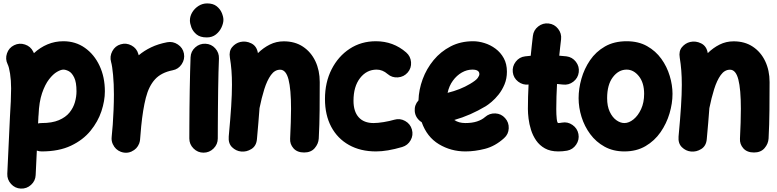

<svg xmlns="http://www.w3.org/2000/svg" viewBox="-20 -815 4574 1130"><path d="M102.5 294.9Q68.4 293.5 44.9 267.6Q21.5 241.7 22.9 207.5L38.6 -128.4Q41.5 -176.3 43.5 -217.5Q45.4 -258.8 45.4 -294.4Q45.4 -342.3 39.3 -381.6Q33.2 -420.9 24.9 -437Q9.8 -467.8 21 -500.7Q32.2 -533.7 63 -548.8Q93.8 -564 127 -553Q160.2 -542 175.3 -511.2Q177.7 -506.8 179.7 -502Q215.8 -535.6 259.8 -554Q303.7 -572.3 353 -572.3Q424.8 -572.3 479.7 -533.4Q534.7 -494.6 565.9 -428Q597.2 -361.3 597.2 -277.3Q597.2 -221.7 576.9 -160.4Q556.6 -99.1 512.7 -45.2Q468.8 8.8 397.7 42.5Q326.7 76.2 225.1 76.2Q210.4 76.2 196.8 71.3L189.9 215.3Q188.5 249.5 162.8 272.9Q137.2 296.4 102.5 294.9ZM205.6 -118.7 204.1 -88.4Q214.4 -90.8 225.1 -90.8Q286.6 -90.8 326.7 -107.9Q366.7 -125 389.2 -152.8Q411.6 -180.7 420.9 -213.4Q430.2 -246.1 430.2 -277.3Q430.2 -331.1 416.7 -358.6Q403.3 -386.2 385.3 -395.8Q367.2 -405.3 353 -405.3Q338.4 -405.3 315.4 -392.1Q292.5 -378.9 268.8 -348.4Q245.1 -317.9 227.5 -266.6Q210 -215.3 207 -138.7Q207 -134.3 206.1 -129.9Q206.1 -123.5 205.6 -118.7Z M712.4 83.5Q702.6 82.5 693.4 79.1Q693.4 79.1 692.9 79.1Q692.4 78.6 691.4 78.6Q658.7 65.9 644.5 34.2Q644.5 34.2 644 34.2Q644 33.7 643.6 32.7Q634.8 13.2 637.2 -8.3Q637.7 -11.2 637.7 -14.6Q639.2 -30.8 640.6 -47.6Q642.1 -64.5 643.6 -81.1Q646.5 -122.6 648.4 -168.7Q650.4 -214.8 650.4 -259.8Q650.4 -320.8 645.5 -373.8Q640.6 -426.8 633.8 -450.2Q624.5 -482.9 641.1 -513.9Q657.7 -544.9 690.4 -554.2Q723.1 -564 753.9 -547.4Q784.7 -530.8 793.9 -498Q795.4 -493.7 796.4 -489.7Q828.1 -516.6 869.4 -536.4Q910.6 -556.2 963.9 -566.4Q997.6 -572.8 1026.9 -553.2Q1056.2 -533.7 1062.5 -500Q1068.8 -466.3 1049.3 -437Q1029.8 -407.7 996.1 -401.4Q929.2 -388.2 892.6 -348.4Q856 -308.6 838.4 -239.7Q820.8 -170.9 811 -71.3Q808.1 -28.3 804.2 8.3Q803.2 18.1 799.8 27.3Q799.8 27.3 799.8 27.8Q799.3 28.3 799.3 29.3Q786.6 62 754.9 76.2Q754.9 76.2 754.9 76.7Q754.4 76.7 753.4 77.1Q733.9 85.9 712.4 83.5Z M1097.7 -694.8Q1097.7 -719.7 1111.6 -742.7Q1125.5 -765.6 1148.7 -780.3Q1171.9 -794.9 1199.2 -794.9Q1234.4 -794.9 1255.4 -778.1Q1276.4 -761.2 1285.6 -738.5Q1294.9 -715.8 1294.9 -698.2Q1294.9 -678.7 1283.9 -654.3Q1272.9 -629.9 1251 -612.3Q1229 -594.7 1196.8 -594.7Q1158.2 -594.7 1136.7 -612.5Q1115.2 -630.4 1106.4 -653.8Q1097.7 -677.2 1097.7 -694.8ZM1189 -557.6Q1223.6 -556.2 1246.8 -530.5Q1270 -504.9 1268.6 -470.2Q1267.1 -437 1265.9 -388.9Q1264.6 -340.8 1263.9 -286.1Q1263.2 -231.4 1262.7 -177.2Q1262.2 -123 1262 -76.7Q1261.7 -30.3 1261.7 0Q1261.7 34.2 1237.1 58.8Q1212.4 83.5 1177.7 83.5Q1143.6 83.5 1118.9 58.8Q1094.2 34.2 1094.2 0Q1094.2 -31.2 1094.5 -77.6Q1094.7 -124 1095.2 -178.5Q1095.7 -232.9 1096.7 -288.3Q1097.7 -343.8 1098.9 -393.1Q1100.1 -442.4 1101.6 -478Q1103 -512.7 1128.9 -535.9Q1154.8 -559.1 1189 -557.6Z M1326.2 -11.7Q1335.9 -116.2 1340.6 -188.7Q1345.2 -261.2 1345.2 -315.9Q1345.2 -361.8 1342.3 -399.7Q1339.4 -437.5 1333 -476.1Q1326.7 -514.2 1346.2 -537.6Q1365.7 -561 1394 -567.9Q1426.8 -575.7 1459 -559.8Q1491.2 -543.9 1498 -502.4Q1529.8 -533.7 1567.9 -552.7Q1606 -571.8 1650.4 -571.8Q1715.8 -571.8 1763.2 -540.3Q1810.5 -508.8 1836.2 -454.6Q1861.8 -400.4 1861.8 -332.5Q1861.8 -252.9 1861.1 -167.5Q1860.4 -82 1856 0.5Q1854 31.7 1832 57.1Q1810.1 82.5 1770 82.5Q1729 82.5 1707.3 57.9Q1685.5 33.2 1687.5 1Q1689.9 -49.3 1691.4 -93.3Q1692.9 -137.2 1692.9 -174.8Q1692.9 -290 1678 -347.4Q1663.1 -404.8 1628.9 -404.8Q1597.2 -404.8 1574.5 -373.3Q1551.8 -341.8 1535.6 -290.3Q1519.5 -238.8 1507.3 -178.2V-177.2Q1504.4 -138.2 1500.7 -93.3Q1497.1 -48.3 1492.2 3.9Q1488.8 43.9 1459.7 62Q1430.7 80.1 1398.9 76.7Q1368.7 73.7 1345.7 51.3Q1322.8 28.8 1326.2 -11.7Z M2379.4 -388.2Q2356.9 -362.3 2322 -359.6Q2287.1 -356.9 2261.2 -379.4Q2231.4 -405.3 2196.8 -405.3Q2137.7 -405.3 2099.1 -355.5Q2060.5 -305.7 2060.5 -222.2Q2060.5 -158.7 2091.1 -124.8Q2121.6 -90.8 2178.7 -90.8Q2203.1 -90.8 2237.8 -96.4Q2272.5 -102.1 2300.8 -110.4Q2334 -120.1 2364.5 -103Q2395 -85.9 2404.3 -52.7Q2413.6 -19.5 2396.7 10.5Q2379.9 40.5 2346.7 50.3Q2258.8 76.2 2192.9 76.2Q2101.6 76.2 2033.9 38.3Q1966.3 0.5 1929.4 -68.8Q1892.6 -138.2 1892.6 -232.4Q1892.6 -330.1 1931.6 -407Q1970.7 -483.9 2038.3 -528.1Q2106 -572.3 2191.9 -572.3Q2294.9 -572.3 2370.6 -506.3Q2396.5 -483.9 2399.2 -449Q2401.9 -414.1 2379.4 -388.2Z M2946.8 -2Q2894.5 45.4 2834.7 60.8Q2774.9 76.2 2719.2 76.2Q2633.8 76.2 2563.2 33.7Q2492.7 -8.8 2461.9 -95.7Q2444.8 -106 2433.6 -123Q2422.4 -140.1 2420.9 -161.6Q2418.5 -197.8 2442.9 -224.1Q2444.8 -287.1 2467.5 -348.9Q2490.2 -410.6 2532 -461.2Q2573.7 -511.7 2632.3 -542Q2690.9 -572.3 2764.6 -572.3Q2796.9 -572.3 2831.5 -561.5Q2866.2 -550.8 2896.2 -528.6Q2926.3 -506.3 2944.8 -472.7Q2963.4 -439 2963.4 -393.1Q2963.4 -352.5 2949.5 -318.8Q2935.5 -285.2 2914.8 -259Q2894 -232.9 2873.3 -215.6Q2852.5 -198.2 2838.9 -189.9Q2793.9 -163.1 2748 -142.8Q2702.1 -122.6 2653.8 -108.9Q2679.2 -90.8 2719.2 -90.8Q2758.3 -90.8 2787.4 -100.3Q2816.4 -109.9 2834.5 -126Q2860.4 -148.9 2895 -147.5Q2929.7 -146 2952.6 -120.1Q2975.6 -94.7 2974.1 -59.8Q2972.7 -24.9 2946.8 -2ZM2759.8 -405.3Q2728 -405.3 2698 -388.2Q2668 -371.1 2645.5 -340.3Q2623 -309.6 2614.3 -268.6Q2689.5 -287.1 2746.6 -321.3Q2781.2 -341.8 2791.3 -355.7Q2801.3 -369.6 2801.3 -378.9Q2801.3 -405.3 2759.8 -405.3Z M3386.2 -389.6Q3381.8 -355.5 3354.2 -334.2Q3326.7 -313 3292.5 -317.4Q3275.9 -319.3 3258.3 -320.8Q3256.3 -284.2 3255.1 -247.3Q3253.9 -210.4 3253.9 -173.3Q3253.9 -140.6 3256.6 -115.7Q3259.3 -90.8 3265.6 -90.8Q3273.9 -90.8 3287.1 -93.3Q3320.8 -99.6 3349.4 -79.6Q3377.9 -59.6 3384.3 -26.4Q3390.6 7.3 3370.8 36.4Q3351.1 65.4 3317.4 71.8Q3303.7 74.2 3290.8 75.2Q3277.8 76.2 3265.6 76.2Q3218.8 76.2 3187 58.3Q3155.3 40.5 3135.5 11.7Q3115.7 -17.1 3105.2 -50.8Q3094.7 -84.5 3090.8 -116.7Q3086.9 -148.9 3086.9 -173.3Q3086.9 -209.5 3087.9 -245.6Q3088.9 -281.7 3090.8 -317.4Q3057.1 -313.5 3029.5 -334.7Q3002 -356 2998 -390.1Q2994.1 -424.3 3015.4 -451.9Q3036.6 -479.5 3070.8 -483.4Q3086.9 -485.4 3103.5 -486.8Q3106.4 -516.1 3109.6 -545.4Q3112.8 -574.7 3116.2 -603.5Q3120.1 -637.7 3147.5 -659.2Q3174.8 -680.7 3209 -676.8Q3243.2 -672.9 3264.6 -645.5Q3286.1 -618.2 3282.2 -584Q3279.3 -559.6 3276.6 -535.6Q3273.9 -511.7 3271.5 -487.3Q3293.5 -485.8 3314 -483.4Q3348.1 -479 3369.4 -451.4Q3390.6 -423.8 3386.2 -389.6Z M3668 -572.3Q3737.3 -572.3 3788.1 -543.7Q3838.9 -515.1 3872.1 -469Q3905.3 -422.9 3921.6 -368.4Q3938 -314 3938 -262.7Q3938 -206.5 3920.4 -147.2Q3902.8 -87.9 3867.7 -37.1Q3832.5 13.7 3779.3 44.9Q3726.1 76.2 3654.8 76.2Q3588.9 76.2 3538.3 48.3Q3487.8 20.5 3453.9 -25.4Q3419.9 -71.3 3402.6 -126.7Q3385.3 -182.1 3385.3 -237.3Q3385.3 -293 3401.9 -351.6Q3418.5 -410.2 3452.6 -460.4Q3486.8 -510.7 3540.5 -541.5Q3594.2 -572.3 3668 -572.3ZM3668 -405.3Q3620.6 -405.3 3586.9 -360.8Q3553.2 -316.4 3553.2 -237.3Q3553.2 -189.9 3568.6 -157.2Q3584 -124.5 3607.4 -107.7Q3630.9 -90.8 3654.8 -90.8Q3681.6 -90.8 3708.5 -112.5Q3735.4 -134.3 3753.2 -172.9Q3771 -211.4 3771 -262.7Q3771 -328.1 3740 -366.7Q3709 -405.3 3668 -405.3Z M3973.6 -11.7Q3983.4 -116.2 3988 -188.7Q3992.7 -261.2 3992.7 -315.9Q3992.7 -361.8 3989.7 -399.7Q3986.8 -437.5 3980.5 -476.1Q3974.1 -514.2 3993.7 -537.6Q4013.2 -561 4041.5 -567.9Q4074.2 -575.7 4106.4 -559.8Q4138.7 -543.9 4145.5 -502.4Q4177.2 -533.7 4215.3 -552.7Q4253.4 -571.8 4297.9 -571.8Q4363.3 -571.8 4410.6 -540.3Q4458 -508.8 4483.6 -454.6Q4509.3 -400.4 4509.3 -332.5Q4509.3 -252.9 4508.5 -167.5Q4507.8 -82 4503.4 0.5Q4501.5 31.7 4479.5 57.1Q4457.5 82.5 4417.5 82.5Q4376.5 82.5 4354.7 57.9Q4333 33.2 4335 1Q4337.4 -49.3 4338.9 -93.3Q4340.3 -137.2 4340.3 -174.8Q4340.3 -290 4325.4 -347.4Q4310.5 -404.8 4276.4 -404.8Q4244.6 -404.8 4221.9 -373.3Q4199.2 -341.8 4183.1 -290.3Q4167 -238.8 4154.8 -178.2V-177.2Q4151.9 -138.2 4148.2 -93.3Q4144.5 -48.3 4139.6 3.9Q4136.2 43.9 4107.2 62Q4078.1 80.1 4046.4 76.7Q4016.1 73.7 3993.2 51.3Q3970.2 28.8 3973.6 -11.7Z"/></svg>

Font: Mikhak-DS2-FD Black
Style: Regular
Weight: 900
Designer: Amin Abedi
Version: Version 3.2